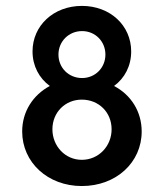

<svg xmlns="http://www.w3.org/2000/svg" viewBox="-20 -623 556 651"><path d="M257.3 7.8C374 7.8 460.4 -72.3 460.4 -177.2C460.4 -244.6 424.3 -301.3 366.7 -331.5C402.8 -357.9 424.8 -399.4 424.8 -448.7C424.8 -536.1 354 -603 257.8 -603C161.6 -603 90.3 -536.1 90.3 -448.7C90.3 -399.4 112.8 -357.9 148.9 -331.5C91.8 -300.8 55.2 -244.6 55.2 -177.2C55.2 -72.3 142.1 7.8 257.3 7.8ZM258.3 -358.4C212.9 -358.4 178.2 -393.1 178.2 -438C178.2 -482.9 213.4 -517.6 258.3 -517.6C302.7 -517.6 337.4 -482.9 337.4 -438C337.4 -393.1 302.7 -358.4 258.3 -358.4ZM257.3 -81.1C200.7 -81.1 157.7 -127.9 157.7 -184.6C157.7 -242.2 201.2 -285.2 257.3 -285.2C314.9 -285.2 358.4 -242.2 358.4 -184.6C358.4 -127.9 314.9 -81.1 257.3 -81.1Z"/></svg>

Font: Now SemiBold
Style: Regular
Weight: 600
Designer: Alfredo Marco Pradil
Foundry: Alfredo Marco Pradil
Version: Version 1.200;hotconv 1.0.109;makeotfexe 2.5.65596